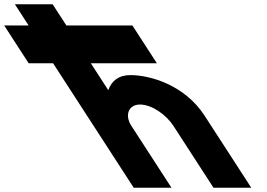

<svg xmlns="http://www.w3.org/2000/svg" viewBox="-460 -880 1250 900"><path d="M-325.8 -760.5H-440.3L-325.7 -583.5H-211.2L166.8 0H343.8L155.9 -290C122.9 -341 143.1 -390 196.1 -390C253.1 -390 319.9 -341 352.9 -290L540.8 0H717.8L498.8 -338C406.2 -481 244.8 -528 150.8 -528C94.8 -528 62.5 -499 48.4 -459H46.4L-34.2 -583.5H275.3L160.7 -760.5H-148.8L-213.3 -860H-390.3Z"/></svg>

Font: Hussar
Style: BdOpOblSeven
Weight: 700
Foundry: Cannot Into Space Fonts
Version: Version 2.00